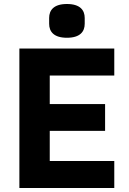

<svg xmlns="http://www.w3.org/2000/svg" viewBox="-20 -941 647 961"><path d="M315 -752C381 -752 404 -783 404 -822V-851C404 -890 381 -921 315 -921C249 -921 226 -890 226 -851V-822C226 -783 249 -752 315 -752ZM552 0V-135H229V-286H506V-420H229V-563H552V-698H77V0Z"/></svg>

Font: LVC Sans
Style: Bold
Weight: 700
Designer: Mike Abbink, Paul van der Laan, Pieter van Rosmalen
Foundry: Bold Monday
Version: Version 3.0